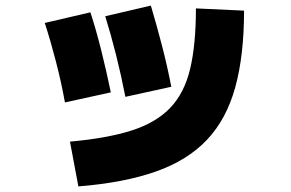

<svg xmlns="http://www.w3.org/2000/svg" viewBox="-20 -626 1040 686"><path d="M230 -120Q364 -132 451 -160Q538 -188 588.5 -241Q639 -294 659.5 -380.5Q680 -467 680 -596L852 -588Q852 -428 820.5 -314Q789 -200 719.5 -126.5Q650 -53 536.5 -13Q423 27 260 40ZM212 -260Q199 -332 180 -405.5Q161 -479 140 -544L303 -582Q323 -521 341.5 -447Q360 -373 376 -296ZM428 -280Q413 -357 394.5 -430.5Q376 -504 356 -568L519 -606Q539 -539 558.5 -464Q578 -389 592 -316Z"/></svg>

Font: M PLUS 1 Thin Black
Style: Regular
Weight: 900
Version: Version 1.001